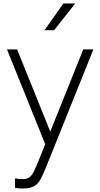

<svg xmlns="http://www.w3.org/2000/svg" viewBox="-20 -829 575 1100"><path d="M20 0ZM515 -546 260 89Q229 167 214 195.5Q199 224 176 237.5Q153 251 107 251Q86 251 66 247V193Q86 197 112 197Q134 197 148 187Q162 177 173 155.5Q184 134 204 84L239 -3L20 -546H78L268 -75L457 -546ZM343 -809H411L290 -656H235Z"/></svg>

Font: Biryani ExtraLight
Style: Regular
Weight: 275
Designer: Dan Reynolds and Mathieu Reguer
Foundry: Dan Reynolds and Mathieu Reguer
Version: Version 1.004; ttfautohint (v1.1) -l 5 -r 5 -G 72 -x 0 -D la